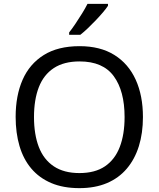

<svg xmlns="http://www.w3.org/2000/svg" viewBox="-20 -964 821 994"><path d="M720 -358Q720 -275 699 -207.5Q678 -140 636.5 -91Q595 -42 533.5 -16Q472 10 391 10Q307 10 245 -16.5Q183 -43 142 -91.5Q101 -140 81 -208Q61 -276 61 -359Q61 -469 97 -551Q133 -633 206.5 -679Q280 -725 392 -725Q499 -725 572 -679.5Q645 -634 682.5 -551.5Q720 -469 720 -358ZM156 -358Q156 -268 181 -203Q206 -138 258.5 -103Q311 -68 391 -68Q472 -68 523.5 -103Q575 -138 600 -203Q625 -268 625 -358Q625 -493 569 -569.5Q513 -646 392 -646Q311 -646 258.5 -611.5Q206 -577 181 -512.5Q156 -448 156 -358ZM539 -934Q530 -920 513 -900Q496 -880 475.5 -858.5Q455 -837 434.5 -817.5Q414 -798 396 -784H338V-796Q353 -815 370.5 -841Q388 -867 405 -894.5Q422 -922 433 -944H539Z"/></svg>

Font: Noto Sans Myanmar
Style: Regular
Weight: 400
Designer: Monotype Design Team
Foundry: Monotype Imaging Inc.
Version: Version 2.107